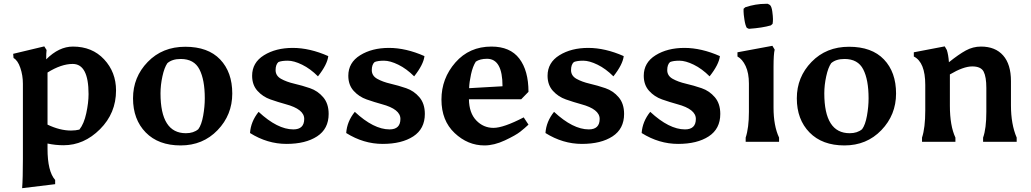

<svg xmlns="http://www.w3.org/2000/svg" viewBox="-20 -743 5402 1006"><path d="M352 -59Q376 -59 396 -64Q420 -94 432 -149.5Q444 -205 444 -250Q444 -408 361 -408Q301 -408 229 -363V-90Q294 -59 352 -59ZM100 90V-304Q100 -348 86.5 -387.5Q73 -427 51 -439L49 -461L212 -500L224 -481Q222 -466 222 -432Q289 -499 362 -499Q463 -499 525.5 -432Q588 -365 588 -269Q588 -150 504 -66Q420 18 313 18Q270 18 229 9V36Q229 155 269 200V222L96 243Q100 191 100 90Z M926.5 19Q810 19 743.5 -49Q677 -117 677 -228Q677 -339 754 -418.5Q831 -498 950.5 -498Q1070 -498 1133.5 -431.5Q1197 -365 1197 -253Q1197 -141 1120 -61Q1043 19 926.5 19ZM1053 -228Q1053 -325 1025 -379.5Q997 -434 927 -434Q882 -434 857 -412Q841 -389 831 -343Q821 -297 821 -254Q821 -45 954 -45Q994 -45 1019 -66Q1036 -89 1044.5 -136.5Q1053 -184 1053 -228Z M1517 -65Q1574 -65 1574 -120Q1574 -171 1477 -197Q1437 -208 1397 -222Q1357 -236 1329 -267Q1301 -298 1301 -346Q1301 -415 1363 -453.5Q1425 -492 1514 -492Q1603 -492 1700 -449Q1695 -405 1646 -343Q1606 -383 1563 -404Q1520 -425 1488 -425Q1456 -425 1439 -418Q1424 -405 1424 -375.5Q1424 -346 1452.5 -330Q1481 -314 1522 -304.5Q1563 -295 1604 -281Q1645 -267 1673.5 -233.5Q1702 -200 1702 -146Q1702 -68 1641.5 -28.5Q1581 11 1481 11Q1381 11 1290 -46Q1294 -106 1335 -157Q1434 -65 1517 -65Z M2021 -65Q2078 -65 2078 -120Q2078 -171 1981 -197Q1941 -208 1901 -222Q1861 -236 1833 -267Q1805 -298 1805 -346Q1805 -415 1867 -453.5Q1929 -492 2018 -492Q2107 -492 2204 -449Q2199 -405 2150 -343Q2110 -383 2067 -404Q2024 -425 1992 -425Q1960 -425 1943 -418Q1928 -405 1928 -375.5Q1928 -346 1956.5 -330Q1985 -314 2026 -304.5Q2067 -295 2108 -281Q2149 -267 2177.5 -233.5Q2206 -200 2206 -146Q2206 -68 2145.5 -28.5Q2085 11 1985 11Q1885 11 1794 -46Q1798 -106 1839 -157Q1938 -65 2021 -65Z M2518 19Q2431 19 2362 -46Q2293 -111 2293 -221.5Q2293 -332 2366 -415.5Q2439 -499 2555 -499Q2653 -499 2701 -436Q2749 -373 2749 -262L2711 -223H2437Q2438 -151 2475.5 -112Q2513 -73 2565.5 -73Q2618 -73 2724 -128L2749 -90Q2730 -72 2706 -53Q2682 -34 2625.5 -7.5Q2569 19 2518 19ZM2532 -435Q2495 -435 2473 -420Q2457 -395 2448 -354Q2439 -313 2438 -281L2613 -291Q2613 -435 2532 -435Z M3065 -65Q3122 -65 3122 -120Q3122 -171 3025 -197Q2985 -208 2945 -222Q2905 -236 2877 -267Q2849 -298 2849 -346Q2849 -415 2911 -453.5Q2973 -492 3062 -492Q3151 -492 3248 -449Q3243 -405 3194 -343Q3154 -383 3111 -404Q3068 -425 3036 -425Q3004 -425 2987 -418Q2972 -405 2972 -375.5Q2972 -346 3000.5 -330Q3029 -314 3070 -304.5Q3111 -295 3152 -281Q3193 -267 3221.5 -233.5Q3250 -200 3250 -146Q3250 -68 3189.5 -28.5Q3129 11 3029 11Q2929 11 2838 -46Q2842 -106 2883 -157Q2982 -65 3065 -65Z M3569 -65Q3626 -65 3626 -120Q3626 -171 3529 -197Q3489 -208 3449 -222Q3409 -236 3381 -267Q3353 -298 3353 -346Q3353 -415 3415 -453.5Q3477 -492 3566 -492Q3655 -492 3752 -449Q3747 -405 3698 -343Q3658 -383 3615 -404Q3572 -425 3540 -425Q3508 -425 3491 -418Q3476 -405 3476 -375.5Q3476 -346 3504.5 -330Q3533 -314 3574 -304.5Q3615 -295 3656 -281Q3697 -267 3725.5 -233.5Q3754 -200 3754 -146Q3754 -68 3693.5 -28.5Q3633 11 3533 11Q3433 11 3342 -46Q3346 -106 3387 -157Q3486 -65 3569 -65Z M4014 -717Q4023 -709 4026.5 -683Q4030 -657 4030 -643Q4030 -629 4028 -618L4019 -610Q3975 -597 3904 -592L3893 -597Q3885 -610 3880.5 -640Q3876 -670 3876 -681.5Q3876 -693 3876 -697L3885 -705Q3939 -723 3992 -723H4003ZM4033 -393V-179Q4033 -84 4062 -22V0H3887V-22Q3904 -73 3904 -157V-305Q3904 -360 3887 -396.5Q3870 -433 3844 -447V-469L4027 -503L4039 -483Q4033 -460 4033 -393Z M4404.5 19Q4288 19 4221.5 -49Q4155 -117 4155 -228Q4155 -339 4232 -418.5Q4309 -498 4428.5 -498Q4548 -498 4611.5 -431.5Q4675 -365 4675 -253Q4675 -141 4598 -61Q4521 19 4404.5 19ZM4531 -228Q4531 -325 4503 -379.5Q4475 -434 4405 -434Q4360 -434 4335 -412Q4319 -389 4309 -343Q4299 -297 4299 -254Q4299 -45 4432 -45Q4472 -45 4497 -66Q4514 -89 4522.5 -136.5Q4531 -184 4531 -228Z M5120 -499Q5195 -499 5236 -452.5Q5277 -406 5277 -318V-191Q5277 -92 5307 -22V0H5131V-22Q5148 -69 5148 -157V-282Q5148 -340 5134 -367.5Q5120 -395 5074 -395Q5028 -395 4957 -353V-189Q4957 -84 4986 -22V0H4811V-22Q4828 -73 4828 -164V-298Q4828 -417 4768 -447V-469L4930 -500L4941 -481Q4949 -457 4952 -417Q5003 -458 5040.5 -478.5Q5078 -499 5120 -499Z"/></svg>

Font: Asul
Style: Bold
Weight: 700
Designer: Mariela Monsalve
Foundry: Mariela Monsalve
Version: Version 1.002